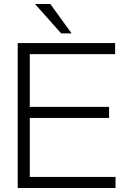

<svg xmlns="http://www.w3.org/2000/svg" viewBox="-20 -934 626 954"><path d="M68 0H554V-55H128V-348H522V-403H128V-665H552V-720H68ZM154 -914 284 -768H336L230 -914Z"/></svg>

Font: Aspekta 250
Style: Regular
Weight: 250
Designer: Ivo Dolenc
Version: Version 2.000